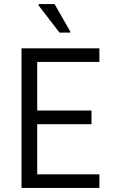

<svg xmlns="http://www.w3.org/2000/svg" viewBox="-20 -926 557 946"><path d="M86 0V-688H469.7V-620.9H163.3V-381.3H430.8V-314.2H163.3V-67.1H469.7V0ZM273.2 -765.3 170 -899.5V-906H248.8L326.5 -770.3V-765.3Z"/></svg>

Font: Saira Thin SemiCondensed
Style: Regular
Weight: 100
Width: 4
Version: Version 1.101